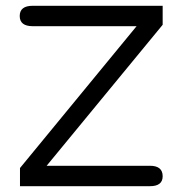

<svg xmlns="http://www.w3.org/2000/svg" viewBox="-20 -641 628 661"><path d="M48.8 0H496.1C525.4 0 540 -11.4 540 -34.2C540 -58.3 525.4 -70.3 496.1 -70.3H140.6L540 -555.7V-621.1H92.8C62.8 -621.1 47.9 -609.4 47.9 -585.9C47.9 -562.5 62.8 -550.8 92.8 -550.8H450.2L48.8 -62.5Z"/></svg>

Font: Jura
Style: DemiBold
Weight: 600
Version: Version 2.5.1